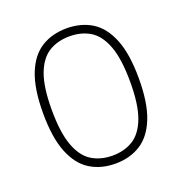

<svg xmlns="http://www.w3.org/2000/svg" viewBox="-106 -641 704 743"><g transform="rotate(-20 246.0 -269.5)"><path d="M246.5 9Q187.5 9 143 -18.5Q98.5 -46 73.8 -107.5Q49 -169 49 -270Q49 -370.5 73.5 -431.8Q98 -493 142.5 -520.5Q187 -548 246.5 -548Q305.5 -548 349.8 -520.8Q394 -493.5 418.8 -432.2Q443.5 -371 443.5 -270Q443.5 -169.5 419 -108Q394.5 -46.5 350.2 -18.8Q306 9 246.5 9ZM246.5 -24Q295.5 -24 331.5 -46.5Q367.5 -69 387.5 -122.2Q407.5 -175.5 407.5 -268.5Q407.5 -362.5 387.5 -416.5Q367.5 -470.5 331.5 -492.8Q295.5 -515 246.5 -515Q197.5 -515 161.2 -492.8Q125 -470.5 105 -417.5Q85 -364.5 85 -272Q85 -177.5 105 -123.2Q125 -69 161.2 -46.5Q197.5 -24 246.5 -24Z"/></g></svg>

Font: Encode Sans Semi Condensed Thin
Style: Regular
Weight: 100
Width: 4
Designer: Multiple Designers
Foundry: Impallari Type
Version: Version 3.000; ttfautohint (v1.8.3) -l 8 -r 50 -G 200 -x 14 